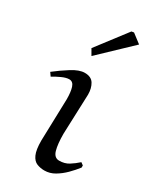

<svg xmlns="http://www.w3.org/2000/svg" viewBox="-202 -806 727 877"><g transform="rotate(30 161.5 -367.5)"><path d="M191.9 -392.1 184.1 -182.1Q184.1 -127 193.1 -95.9Q202.1 -64.9 228 -64.9Q256.8 -64.9 278.3 -78.4Q299.8 -91.8 319.8 -109.9L333 -100.1V-88.9Q315.9 -66.9 293.5 -44.4Q271 -22 245.6 -7.1Q220.2 7.8 191.9 7.8Q170.9 7.8 152.3 0.5Q133.8 -6.8 122.8 -31Q111.8 -55.2 111.8 -104L118.2 -325.2Q118.2 -364.3 110.6 -387.2Q103 -410.2 83 -410.2Q66.9 -410.2 43.9 -399.7Q21 -389.2 2.9 -377.9L-9.8 -396Q24.4 -422.9 62.7 -447Q101.1 -471.2 129.9 -471.2Q164.1 -471.2 178 -448.2Q191.9 -425.3 191.9 -392.1ZM117.2 -552.7 99.1 -584 219.2 -741.2 231.9 -743.2 279.3 -707Z"/></g></svg>

Font: Aref Ruqaa
Style: Regular
Weight: 400
Designer: Abdullah Aref
Version: Version 1.002